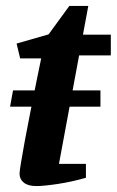

<svg xmlns="http://www.w3.org/2000/svg" viewBox="-20 -608 394 648"><path d="M14 -248 24 -303H319V-248ZM103 20Q75 20 60.5 8.5Q46 -3 46 -22Q46 -30 51 -60Q56 -90 64 -134Q72 -178 82 -227.5Q92 -277 101.5 -325.5Q111 -374 119 -411H48L36 -461L144 -492L214 -588H278L260 -491H354V-421H247L179 -55H270V-8Q221 6 174 13Q127 20 103 20Z"/></svg>

Font: Manuale
Style: Italic
Weight: 400
Italic angle: -11°
Designer: Eduardo Tunni / Pablo Cosgaya
Foundry: Eduardo Tunni / Pablo Cosgaya
Version: Version 1.002